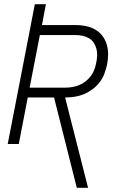

<svg xmlns="http://www.w3.org/2000/svg" viewBox="-20 -690 590 920"><path d="M348 210 239 -223H113L70 0H17L147 -670H200L181 -570H343Q368 -570 392 -565Q416 -560 436 -548.5Q456 -537 470 -519Q484 -501 491 -478.5Q498 -456 498 -431Q498 -406 493 -380Q488 -358 480 -336.5Q472 -315 457.5 -296Q443 -277 423.5 -262.5Q404 -248 382.5 -239Q361 -230 338.5 -226.5Q316 -223 294 -223H292L402 210ZM122 -270H294Q310 -270 327 -273Q344 -276 360 -282.5Q376 -289 390.5 -300.5Q405 -312 415.5 -326Q426 -340 432 -356.5Q438 -373 441 -389Q445 -407 445.5 -424Q446 -441 442 -456.5Q438 -472 429 -485.5Q420 -499 406 -507Q392 -515 375.5 -518.5Q359 -522 342 -522H171Z"/></svg>

Font: Lode Dark
Style: Italic
Weight: 400
Italic angle: -11°
Monospace: yes
Designer: Belleve Invis
Foundry: Belleve Invis
Version: Version 29.2.0; ttfautohint (v1.8.3)